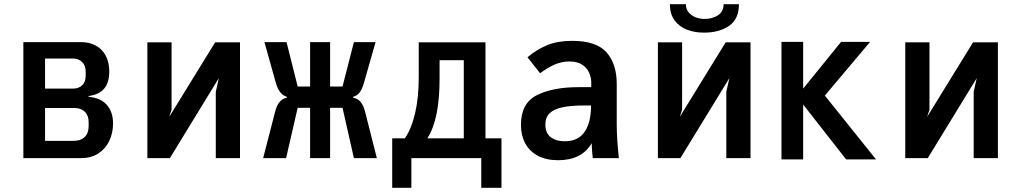

<svg xmlns="http://www.w3.org/2000/svg" viewBox="-20 -751 4840 912"><path d="M91 -551H364Q405.5 -551 436 -534Q466.5 -517 482.8 -485.5Q499 -454 499 -411Q499 -359 475 -330.2Q451 -301.5 401 -295V-291Q459 -286 488 -252.2Q517 -218.5 517 -165Q517 -119 498.8 -81.2Q480.5 -43.5 446.5 -21.8Q412.5 0 367 0H91ZM401 -151V-171Q401 -202.5 382.8 -220.2Q364.5 -238 334 -238H194V-82H329Q363.5 -82 382.2 -100.2Q401 -118.5 401 -151ZM387 -391V-411Q387 -439.5 370.2 -456.2Q353.5 -473 325 -473H194V-330H325Q354 -330 370.5 -346Q387 -362 387 -391Z M680 -550H795V-230L784 -196L1002 -550H1120V0H1005V-315L1019.5 -380L787 0H680Z M1343 -287V-291Q1306.5 -301.5 1291 -355L1236 -551H1341L1394 -340H1453V-551H1548V-340H1607L1661 -551H1764L1708 -355Q1699.5 -326 1688.2 -311.5Q1677 -297 1657 -291V-287Q1678.5 -283.5 1692.5 -267.2Q1706.5 -251 1714 -221L1770 0H1661L1607 -239H1548V0H1453V-239H1394L1339 0H1230L1287 -221Q1301.5 -279.5 1343 -287Z M1843 -94H1903Q1934 -138 1951.5 -212.5Q1969 -287 1969 -384V-550H2286V-94H2362V141H2266V0H1934V141H1843ZM2183 -94V-465H2068V-379Q2068 -281 2053.8 -210.8Q2039.5 -140.5 2010 -94Z M2454.5 -158Q2454.5 -261 2530.2 -299Q2606 -337 2727.5 -337H2788.5V-359Q2788.5 -381.5 2779 -404.2Q2769.5 -427 2746.5 -443Q2723.5 -459 2685 -459Q2647.5 -459 2613.2 -443.8Q2579 -428.5 2545.5 -403L2485.5 -479Q2531.5 -517.5 2580.8 -537.2Q2630 -557 2698 -557Q2812 -557 2860.8 -502.5Q2909.5 -448 2909.5 -352V-158Q2909.5 -95 2919.5 0H2795.5Q2792 -30.5 2790.5 -71Q2744 10 2631 10Q2574 10 2534.2 -11.5Q2494.5 -33 2474.5 -70.8Q2454.5 -108.5 2454.5 -158ZM2787.5 -250H2756.5Q2691.5 -250 2651 -241.2Q2610.5 -232.5 2590.5 -212.8Q2570.5 -193 2570.5 -159.5Q2570.5 -118.5 2596.2 -99.2Q2622 -80 2662.5 -80Q2726 -80 2756.8 -124.5Q2787.5 -169 2787.5 -250Z M3105 -550H3220V-230L3209 -196L3427 -550H3545V0H3430V-315L3444.5 -380L3212 0H3105ZM3162 -731H3238Q3238 -707.5 3251.5 -691.8Q3265 -676 3285.2 -668.5Q3305.5 -661 3326 -661Q3363 -661 3390 -678.2Q3417 -695.5 3417 -731H3490Q3490 -660.5 3443.2 -628.2Q3396.5 -596 3324 -596Q3279.5 -596 3243 -610Q3206.5 -624 3184.2 -654.2Q3162 -684.5 3162 -731Z M3795 -254.5V6H3692V-552H3795V-330L3975 -552H4113L3898 -297L4141 6H3999Z M4280 -550H4395V-230L4384 -196L4602 -550H4720V0H4605V-315L4619.5 -380L4387 0H4280Z"/></svg>

Font: JuliaMono
Style: Bold
Weight: 700
Monospace: yes
Designer: cormullion
Foundry: corm
Version: Version 0.055; ttfautohint (v1.8.4)